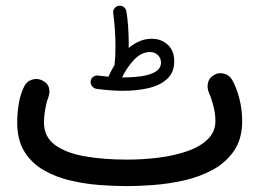

<svg xmlns="http://www.w3.org/2000/svg" viewBox="-20 -606 910 665"><path d="M293.9 -324.7Q294.9 -334 302.7 -339.8Q310.5 -345.7 319.8 -344.2Q338.4 -341.8 356 -340.3Q356.4 -342.3 357.4 -344.2Q366.2 -363.8 377 -381.3Q376.5 -382.8 377 -385.3Q379.9 -408.2 379.9 -443.4Q379.9 -473.1 377.7 -505.6Q375.5 -538.1 372.1 -561Q370.6 -570.3 377 -577.6Q383.3 -585 391.6 -585.9Q401.9 -587.4 409.2 -581.3Q416.5 -575.2 418 -565.4Q421.9 -542.5 423.8 -513.4Q425.8 -484.4 425.8 -460Q425.8 -449.7 425.8 -439.9Q443.4 -454.6 463.1 -463.1Q482.9 -471.7 504.9 -471.7Q539.6 -471.7 561.5 -450.7Q583.5 -429.7 583.5 -394Q583.5 -355.5 559.3 -333Q535.2 -310.5 494.9 -301Q454.6 -291.5 405.8 -291.5Q364.3 -291.5 314 -298.3Q304.7 -299.8 298.8 -307.6Q293 -315.4 293.9 -324.7ZM499.5 -425.8Q470.2 -425.8 445.3 -399.9Q420.4 -374 402.8 -337.9Q405.8 -337.9 409.2 -337.9Q440.4 -337.9 469.7 -342Q499 -346.2 518.3 -357.4Q537.6 -368.7 537.6 -389.6Q537.6 -404.3 527.1 -415Q516.6 -425.8 499.5 -425.8ZM39.6 -182.1Q39.6 -213.4 45.2 -247.3Q50.8 -281.2 64 -307.1Q72.3 -324.2 90.8 -330.1Q109.4 -335.9 126 -327.6Q162.1 -310.5 146.5 -265.6Q140.6 -251.5 136.5 -227.1Q132.3 -202.6 132.3 -182.1Q132.3 -132.3 170.2 -104.2Q208 -76.2 273.2 -64.7Q338.4 -53.2 419.4 -53.2Q477.1 -53.2 531.7 -60.3Q586.4 -67.4 630.4 -83Q674.3 -98.6 700.2 -124.3Q726.1 -149.9 726.1 -187Q726.1 -212.9 718.5 -241.5Q710.9 -270 704.1 -283.2Q696.3 -301.8 700.4 -319.3Q704.6 -336.9 721.2 -346.2Q737.3 -356 756.1 -350.8Q774.9 -345.7 784.2 -329.1Q799.8 -301.3 809.3 -263.7Q818.8 -226.1 818.8 -187Q818.8 -124.5 790.3 -83.3Q761.7 -42 715.6 -17.3Q669.4 7.3 615.5 19.3Q561.5 31.2 509.8 34.9Q458 38.6 419.4 38.6Q377 38.6 326.2 34.9Q275.4 31.2 224.9 19.5Q174.3 7.8 132.3 -16.1Q90.3 -40 64.9 -80.3Q39.6 -120.6 39.6 -182.1Z"/></svg>

Font: Mikhak-DS2-FD Medium
Style: Regular
Weight: 500
Designer: Amin Abedi
Version: Version 3.4